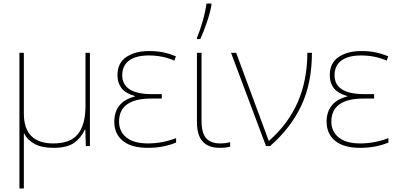

<svg xmlns="http://www.w3.org/2000/svg" viewBox="-20 -827 2257 1087"><path d="M489 0H466L463 -94H461Q438 -45 398.5 -17.5Q359 10 282 10Q218 10 177 -11.5Q136 -33 117 -71H115V18V240H90V-528H115V-185Q115 -15 282 -15Q379 -15 421.5 -68.5Q464 -122 464 -227V-528H489Z M896 -269H836Q654 -269 654 -138Q654 -83 695.5 -49Q737 -15 818 -15Q898 -15 977 -45V-20Q947 -7 906 1.5Q865 10 818 10Q723 10 675 -30Q627 -70 627 -138Q627 -193 656 -229.5Q685 -266 744 -281V-283Q690 -299 667.5 -328.5Q645 -358 645 -401Q645 -471 695.5 -504.5Q746 -538 822 -538Q868 -538 902.5 -531Q937 -524 976 -508L967 -484Q900 -513 823 -513Q749 -513 710.5 -484Q672 -455 672 -401Q672 -294 842 -294H896Z M1121 -143Q1121 -75 1147 -45Q1173 -15 1227 -15Q1255 -15 1283 -22V3Q1259 10 1225 10Q1160 10 1127.5 -25.5Q1095 -61 1095 -136V-528H1121ZM1095 -613Q1113 -656 1128 -709Q1143 -762 1149 -807H1177V-798Q1170 -756 1152 -703Q1134 -650 1114 -606H1095Z M1317 -528 1488 -66 1501 -30H1503Q1720 -219 1720 -528H1746Q1746 -358 1686.5 -230.5Q1627 -103 1509 0H1486L1288 -528Z M2098 -269H2038Q1856 -269 1856 -138Q1856 -83 1897.5 -49Q1939 -15 2020 -15Q2100 -15 2179 -45V-20Q2149 -7 2108 1.5Q2067 10 2020 10Q1925 10 1877 -30Q1829 -70 1829 -138Q1829 -193 1858 -229.5Q1887 -266 1946 -281V-283Q1892 -299 1869.5 -328.5Q1847 -358 1847 -401Q1847 -471 1897.5 -504.5Q1948 -538 2024 -538Q2070 -538 2104.5 -531Q2139 -524 2178 -508L2169 -484Q2102 -513 2025 -513Q1951 -513 1912.5 -484Q1874 -455 1874 -401Q1874 -294 2044 -294H2098Z"/></svg>

Font: Noto Sans UI Thin
Style: Regular
Weight: 250
Designer: Monotype Design Team
Foundry: Monotype Imaging Inc.
Version: Version 1.001